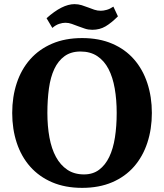

<svg xmlns="http://www.w3.org/2000/svg" viewBox="-20 -896 794 928"><path d="M39 0ZM39 -350Q39 -428 61 -494.5Q83 -561 126 -609.5Q169 -658 232 -685Q295 -712 377 -712Q459 -712 522 -685Q585 -658 627.5 -609.5Q670 -561 692 -494.5Q714 -428 714 -350Q714 -272 692 -205.5Q670 -139 627.5 -90.5Q585 -42 522 -15Q459 12 377 12Q295 12 232 -15Q169 -42 126 -90.5Q83 -139 61 -205.5Q39 -272 39 -350ZM209 -350Q209 -286 219 -231.5Q229 -177 250.5 -137.5Q272 -98 305.5 -75.5Q339 -53 386 -53Q429 -53 459 -75.5Q489 -98 508 -137.5Q527 -177 535.5 -231.5Q544 -286 544 -350Q544 -414 534.5 -468.5Q525 -523 504.5 -562.5Q484 -602 450.5 -624.5Q417 -647 369 -647Q323 -647 292 -624.5Q261 -602 242.5 -562.5Q224 -523 216.5 -468.5Q209 -414 209 -350ZM550 -817Q518 -785 490 -768.5Q462 -752 426 -752Q407 -752 390.5 -757.5Q374 -763 358 -769Q342 -775 327 -780.5Q312 -786 296 -786Q282 -786 265.5 -780.5Q249 -775 233 -761L205 -808Q281 -876 340 -876Q358 -876 374.5 -871Q391 -866 406 -860Q421 -854 436 -849Q451 -844 467 -844Q480 -844 496 -848.5Q512 -853 528 -864Z"/></svg>

Font: PT Serif
Style: Bold
Weight: 700
Designer: A.Korolkova, O.Umpeleva, V.Yefimov
Foundry: ParaType Ltd
Version: Version 1.000W OFL; ttfautohint (v1.6)